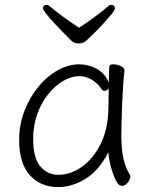

<svg xmlns="http://www.w3.org/2000/svg" viewBox="-20 -746 615 782"><path d="M302 -633Q371 -678 421 -721Q426 -726 433 -726Q448 -726 448 -712Q448 -705 434 -688Q420 -671 400.5 -649.5Q381 -628 362 -609.5Q343 -591 332 -581Q320 -569 301 -569Q283 -569 272 -579Q263 -588 244 -607Q225 -626 204.5 -648Q184 -670 169.5 -688Q155 -706 155 -712Q155 -726 170 -726Q177 -726 182 -721Q207 -700 237 -678Q267 -656 302 -633ZM487 -457Q484 -435 481.5 -398.5Q479 -362 477.5 -321.5Q476 -281 475 -246Q474 -211 474 -193Q474 -180 475.5 -152.5Q477 -125 484.5 -93Q492 -61 509 -34Q511 -30 511 -27Q511 -16 500.5 -2.5Q490 11 476 11Q466 11 456.5 -3.5Q447 -18 439.5 -40.5Q432 -63 427 -86Q422 -109 421 -126Q385 -53 329.5 -18.5Q274 16 217 16Q145 16 101.5 -32.5Q58 -81 58 -175Q58 -238 79.5 -294Q101 -350 136.5 -393Q172 -436 215.5 -460Q259 -484 303 -484Q340 -484 373.5 -466Q407 -448 423 -410Q424 -433 424.5 -450.5Q425 -468 425 -475Q425 -484 442 -484Q456 -484 471.5 -477Q487 -470 487 -459ZM423 -386Q421 -382 415.5 -379Q410 -376 405 -376Q399 -376 396 -380Q377 -409 352 -422.5Q327 -436 304 -436Q271 -436 237.5 -416.5Q204 -397 176 -362Q148 -327 131.5 -280.5Q115 -234 115 -180Q115 -103 144 -68.5Q173 -34 217 -34Q267 -34 312.5 -66Q358 -98 388 -156Q418 -214 421 -291Q422 -306 422 -333.5Q422 -361 423 -386Z"/></svg>

Font: Moon Stars Kai T HW Light
Style: Regular
Weight: 300
Designer: GuiWonder
Version: Version 1.101